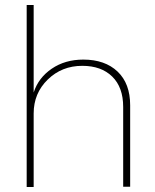

<svg xmlns="http://www.w3.org/2000/svg" viewBox="-20 -750 622 770"><path d="M87 0V-730H115V-379Q134 -438 187.5 -474.5Q241 -511 314 -511Q401 -511 451.5 -463Q502 -415 502 -328V-1H474V-321Q474 -400 430 -443Q386 -486 310 -486Q228 -486 171.5 -431Q115 -376 115 -295V0Z"/></svg>

Font: Elaine Sans ExtraLight
Style: Regular
Weight: 275
Designer: Wei Huang
Foundry: Wei Huang
Version: Version 2.001;December 24, 2019;FontCreator 12.0.0.2547 64-b